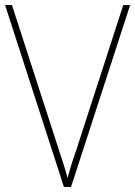

<svg xmlns="http://www.w3.org/2000/svg" viewBox="-20 -734 531 754"><path d="M491 -714 259 0H231L0 -714H27L213 -140Q222 -112 230.5 -86Q239 -60 245 -35Q252 -60 259.5 -84.5Q267 -109 278 -140L464 -714Z"/></svg>

Font: Noto Sans SemiCondensed Thin
Style: Regular
Weight: 100
Width: 4
Designer: Monotype Design Team
Foundry: Monotype Imaging Inc.
Version: Version 2.013; ttfautohint (v1.8.4.7-5d5b)